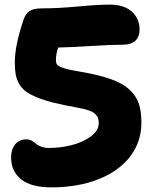

<svg xmlns="http://www.w3.org/2000/svg" viewBox="-20 -766 669 828"><path d="M201.2 42Q114.3 42 71 7.3Q27.8 -27.3 27.8 -87.9Q27.8 -121.6 45.4 -143.3Q63 -165 95.2 -165Q106.9 -165 117.2 -159.2Q127.4 -153.3 134.8 -146.5Q142.1 -139.6 157.2 -133.8Q172.4 -127.9 191.9 -127.9Q240.2 -127.9 288.1 -139.9Q335.9 -151.9 370.8 -177Q405.8 -202.1 405.8 -234.9Q405.8 -248 402.8 -256.6Q399.9 -265.1 390.9 -274.2Q381.8 -283.2 362.8 -289.8Q343.8 -296.4 314 -301.8Q254.4 -312.5 212.9 -322.8Q171.4 -333 140.4 -345.7Q109.4 -358.4 91.3 -371.8Q73.2 -385.3 62.3 -404.8Q51.3 -424.3 47.6 -445.3Q43.9 -466.3 43.9 -497.1Q43.9 -568.8 80.1 -676.8Q88.9 -705.6 106.4 -717.8Q124 -730 162.1 -730Q231 -730 315.9 -738Q400.9 -746.1 453.1 -746.1Q515.1 -746.1 548.6 -715.8Q582 -685.5 582 -638.2Q582 -607.4 563.5 -590.3Q544.9 -573.2 511.2 -573.2Q455.6 -573.2 369.6 -567.6Q283.7 -562 231 -561Q221.2 -533.7 221.2 -506.8Q221.2 -494.1 226.3 -487.1Q231.4 -480 255.9 -471.9Q280.3 -463.9 330.1 -456.1Q409.7 -442.4 460.7 -423.8Q511.7 -405.3 540.3 -377.7Q568.8 -350.1 579.3 -317.4Q589.8 -284.7 589.8 -236.8Q589.8 -155.3 542 -92Q494.1 -28.8 405.5 6.6Q316.9 42 201.2 42Z"/></svg>

Font: Shantell Sans Irregular
Style: Regular
Weight: 800
Designer: Stephen Nixon, Anya Danilova, Shantell Martin
Foundry: Arrow Type
Version: Version 1.006;[9816181b4]